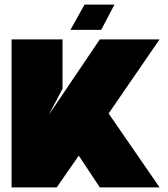

<svg xmlns="http://www.w3.org/2000/svg" viewBox="-20 -809 726 829"><path d="M669 -639H411L190 -312L250 -426V-639H30V0H225L320 -137L411 0H669L449 -319ZM284 -680H417L474 -789H345Z"/></svg>

Font: Banana Brick
Style: Regular
Weight: 400
Designer: artmaker
Foundry: artmaker
Version: Version 4.000 2011 initial release